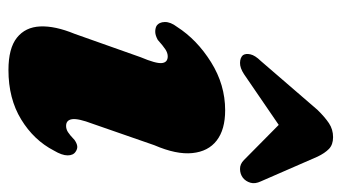

<svg xmlns="http://www.w3.org/2000/svg" viewBox="-193 -583 789 443"><g transform="rotate(90 201.5 -361.5)"><path d="M270.5 -119.5Q257 -119.5 255 -133.5Q253 -147.5 265.5 -180.5L315 -323Q337 -374 333.2 -410.8Q329.5 -447.5 304.2 -467Q279 -486.5 234.5 -486.5Q175.5 -486.5 123.5 -454Q71.5 -421.5 42 -375.5Q30.5 -360.5 30.8 -347.2Q31 -334 40 -328Q46 -325 54 -325.2Q62 -325.5 72 -331Q86 -343.5 94.2 -348.8Q102.5 -354 110 -354Q124 -354 125.5 -340.5Q127 -327 112 -291.5L58 -139Q39.5 -94 41 -59.8Q42.5 -25.5 67 -6Q91.5 13.5 141.5 13.5Q207.5 13.5 255.5 -15.8Q303.5 -45 327.5 -91.5Q338.5 -110 338.5 -123Q338.5 -136 330 -141.5Q323.5 -146 317.2 -145.2Q311 -144.5 303 -139Q291.5 -128 284.8 -123.8Q278 -119.5 270.5 -119.5ZM317.7 -644H233.9L349.1 -530Q358.5 -520.5 370.2 -520.8Q381.8 -521 390.3 -527.5Q398.4 -534 401.6 -544.8Q404.8 -555.5 398.4 -569L341.5 -699.5Q333.4 -716.5 323.6 -726Q313.8 -735.5 296.4 -735.5Q278.6 -735.5 264.3 -726Q250.1 -716.5 233.5 -699.5L120.9 -569Q107.7 -555.5 105.4 -544.8Q103 -534 107.3 -527.5Q113.2 -521 124.9 -520.8Q136.6 -520.5 151.1 -530Z"/></g></svg>

Font: Fraunces Black
Style: Italic
Weight: 900
Italic angle: -16°
Version: Version 1.000;[b76b70a41]